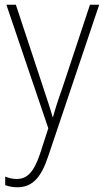

<svg xmlns="http://www.w3.org/2000/svg" viewBox="-20 -549 442 811"><path d="M7 -529 184 -7 149 101C122 180 94 207 50 207C33 207 18 203 2 197V233C19 239 34 242 53 242C117 242 154 201 184 110L399 -529H360L242 -173C225 -126 213 -88 204 -55H202C195 -82 184 -114 164 -175L47 -529Z"/></svg>

Font: Noto Sans Myanmar SemiCondensed ExtraLight
Style: Regular
Weight: 200
Width: 4
Designer: Monotype Design Team
Foundry: Monotype Imaging Inc.
Version: Version 2.107